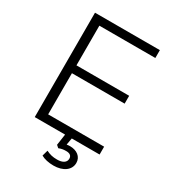

<svg xmlns="http://www.w3.org/2000/svg" viewBox="-212 -819 1009 1123"><g transform="rotate(30 292.5 -257.0)"><path d="M93 0H298L287 75L303 89C323 81 337 80 352 80C378 80 390 91 390 110C390 136 366 150 330 150C299 150 281 145 256 133L245 172C265 184 296 191 329 191C394 191 438 159 438 111C438 69 403 44 357 44C350 44 342 45 335 46L343 0H531V-53H153V-331H509V-384H153V-652H531V-705H93Z"/></g></svg>

Font: Poppy and Pepper Light
Style: Regular
Weight: 300
Designer: Thy Ha
Foundry: Thy Ha
Version: Version 0.001;Glyphs 3.2 (3227)